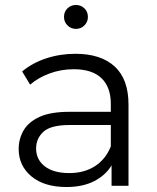

<svg xmlns="http://www.w3.org/2000/svg" viewBox="-20 -746 630 771"><path d="M428 0V-82Q404 -42 358 -18.5Q312 5 247 5Q158 5 106.5 -37.5Q55 -80 55 -148Q55 -188 74.5 -222Q94 -256 138.5 -276.5Q183 -297 258 -297H425V-329Q425 -396 387.5 -432Q350 -468 276 -468Q225 -468 179 -451Q133 -434 101 -406L69 -459Q109 -493 165 -511.5Q221 -530 283 -530Q385 -530 440.5 -479Q496 -428 496 -326V0ZM425 -158V-244H260Q184 -244 154.5 -217Q125 -190 125 -150Q125 -105 160 -78Q195 -51 258 -51Q318 -51 361 -78.5Q404 -106 425 -158ZM285 -630Q265 -630 251 -644Q237 -658 237 -678Q237 -699 251 -712.5Q265 -726 285 -726Q305 -726 319 -712.5Q333 -699 333 -678Q333 -658 319 -644Q305 -630 285 -630Z"/></svg>

Font: Montserrat
Style: Regular
Weight: 400
Designer: Julieta Ulanovsky
Foundry: Julieta Ulanovsky
Version: Version 9.000; ttfautohint (v1.8.4.7-5d5b)